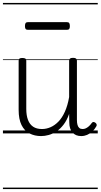

<svg xmlns="http://www.w3.org/2000/svg" viewBox="-20 -909 686 1308"><path d="M260 18Q216 18 181 0Q146 -18 126.5 -57.5Q107 -97 107 -161V-496Q107 -506 113 -510Q119 -514 132 -514Q146 -514 152.5 -510Q159 -506 159 -496V-167Q159 -123 170.5 -92.5Q182 -62 205.5 -46Q229 -30 266 -30Q296 -30 324.5 -42.5Q353 -55 378 -80.5Q403 -106 422 -148Q441 -190 451 -248V-497Q451 -506 457.5 -510.5Q464 -515 478 -515Q491 -515 497.5 -510.5Q504 -506 504 -497V-92Q504 -72 508 -58Q512 -44 520.5 -37Q529 -30 543 -30Q554 -30 564 -34.5Q574 -39 584.5 -48Q595 -57 605 -71Q610 -78 616.5 -78Q623 -78 631 -72Q637 -67 638.5 -60.5Q640 -54 636 -48Q625 -28 608.5 -13Q592 2 573 10Q554 18 534 18Q514 18 499.5 12Q485 6 474 -6Q463 -18 457.5 -35.5Q452 -53 452 -76L451 -133Q436 -90 413.5 -60.5Q391 -31 365 -14Q339 3 312 10.5Q285 18 260 18ZM169 -706Q158 -706 154 -712.5Q150 -719 150 -731Q150 -744 154 -751Q158 -758 169 -758H437Q448 -758 452 -751Q456 -744 456 -731Q456 -719 452 -712.5Q448 -706 437 -706ZM0 369H646V379H0ZM0 -20H646V0H0ZM0 -505H646V-500H0ZM0 -889H646V-879H0Z"/></svg>

Font: Playwrite HR Lijeva Guides
Style: Regular
Weight: 400
Designer: Veronika Burian, José Scaglione
Foundry: TypeTogether
Version: Version 1.003